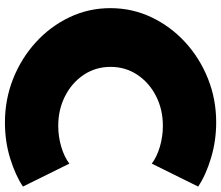

<svg xmlns="http://www.w3.org/2000/svg" viewBox="-79 -801 896 778"><g transform="rotate(90 369.0 -412.0)"><path d="M476.5 16Q554 16 622.8 -5.5Q691.5 -27 736 -57L643 -245Q616 -224.5 574.8 -212.2Q533.5 -200 490 -200Q423.5 -200 369.2 -227.8Q315 -255.5 283 -303.5Q251 -351.5 251 -412Q251 -472.5 283 -520.5Q315 -568.5 369.2 -596.2Q423.5 -624 490 -624Q533.5 -624 574.8 -611.8Q616 -599.5 643 -579L736 -767Q689 -798.5 619.8 -819.2Q550.5 -840 475.5 -840Q382.5 -840 299 -806.8Q215.5 -773.5 151.2 -714.5Q87 -655.5 50 -577.8Q13 -500 13 -411.5Q13 -323 49.8 -245.8Q86.5 -168.5 151 -109.5Q215.5 -50.5 299.2 -17.2Q383 16 476.5 16Z"/></g></svg>

Font: Spartan Black
Style: Regular
Weight: 900
Designer: Matt Bailey, Mirko Velimirovic
Foundry: Matt Bailey
Version: Version 1.003; ttfautohint (v1.8.3)